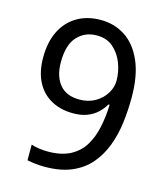

<svg xmlns="http://www.w3.org/2000/svg" viewBox="-110 -807 771 901"><g transform="rotate(15 275.5 -357.0)"><path d="M190 10Q171 10 147 7.5Q123 5 106 1V-75Q123 -69 144.5 -66Q166 -63 187 -63Q253 -63 296 -86Q339 -109 363 -148.5Q387 -188 398 -240Q409 -292 411 -350H405Q392 -327 371.5 -308Q351 -289 322.5 -278Q294 -267 255 -267Q194 -267 148 -292.5Q102 -318 77 -366.5Q52 -415 52 -484Q52 -559 78.5 -612.5Q105 -666 154 -695Q203 -724 269 -724Q335 -724 387.5 -690Q440 -656 471 -586Q502 -516 502 -409Q502 -348 494.5 -287.5Q487 -227 467 -173.5Q447 -120 412 -78.5Q377 -37 322.5 -13.5Q268 10 190 10ZM267 -337Q311 -337 344 -356.5Q377 -376 395 -406Q413 -436 413 -467Q413 -511 397 -552.5Q381 -594 349.5 -621.5Q318 -649 270 -649Q212 -649 175 -609Q138 -569 138 -484Q138 -416 170.5 -376.5Q203 -337 267 -337Z"/></g></svg>

Font: hexutelugu05
Style: Book
Weight: 400
Designer: Jelle Bosma - Monotype Design Team
Foundry: Monotype Imaging Inc.
Version: Version 2.003